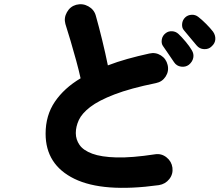

<svg xmlns="http://www.w3.org/2000/svg" viewBox="-20 -844 1054 922"><path d="M743 45Q475 82 337 14.5Q199 -53 199 -202Q199 -290 243.5 -355.5Q288 -421 367 -468Q359 -505 346 -552.5Q333 -600 319 -647.5Q305 -695 294 -729Q286 -758 301.5 -785.5Q317 -813 346 -821Q377 -829 404.5 -813.5Q432 -798 440 -769Q455 -716 470.5 -652.5Q486 -589 498 -530Q542 -547 592 -561Q642 -575 697 -587Q727 -594 752.5 -578Q778 -562 785 -532Q792 -502 775.5 -476.5Q759 -451 729 -445Q606 -420 529.5 -390.5Q453 -361 413 -330Q373 -299 358.5 -267.5Q344 -236 344 -205Q344 -174 362 -148Q380 -122 423 -106Q466 -90 539.5 -88Q613 -86 724 -103Q755 -108 779.5 -88.5Q804 -69 808 -39Q812 -8 793 16Q774 40 743 45ZM996 -621Q982 -607 960 -608Q938 -609 924 -626Q915 -637 895.5 -660Q876 -683 863 -699Q853 -710 854.5 -729Q856 -748 870 -761Q882 -772 900 -773Q918 -774 932 -763Q949 -750 969.5 -729.5Q990 -709 1003 -692Q1015 -675 1014 -655.5Q1013 -636 996 -621ZM887 -533Q871 -521 849.5 -524Q828 -527 816 -545Q808 -558 790.5 -582.5Q773 -607 762 -624Q754 -636 757 -654.5Q760 -673 776 -685Q789 -695 806.5 -694Q824 -693 837 -681Q852 -667 871 -644.5Q890 -622 901 -603Q912 -585 908 -566Q904 -547 887 -533Z"/></svg>

Font: Zen Maru Gothic Black
Style: Regular
Weight: 900
Designer: Yoshimichi Ohira
Foundry: Positype
Version: Version 1.001